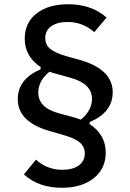

<svg xmlns="http://www.w3.org/2000/svg" viewBox="-20 -730 617 908"><path d="M480 -8Q480 68 423 113Q366 158 273 158Q163 158 93 95L150 25Q203 73 275 73Q324 73 352.5 52.5Q381 32 381 -4Q381 -36 357.5 -56Q334 -76 285 -90L216 -110Q64 -153 64 -261Q64 -356 172 -402V-413Q97 -463 97 -547Q97 -623 153 -666.5Q209 -710 302 -710Q413 -710 484 -647L426 -578Q371 -626 300 -626Q251 -626 222.5 -606Q194 -586 194 -550Q194 -518 217.5 -499Q241 -480 291 -465L360 -446Q513 -401 513 -294Q513 -198 404 -153V-143Q480 -93 480 -8ZM415 -263Q415 -334 314 -362L246 -381Q224 -387 214 -391Q161 -348 161 -292Q161 -257 184.5 -232.5Q208 -208 262 -193L330 -175Q344 -171 362 -164Q415 -207 415 -263Z"/></svg>

Font: IBM Plex Sans Medm
Style: Regular
Weight: 500
Designer: Mike Abbink, Paul van der Laan, Pieter van Rosmalen
Foundry: Bold Monday
Version: Version 3.005